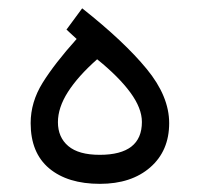

<svg xmlns="http://www.w3.org/2000/svg" viewBox="-20 -453 490 471"><path d="M181.6 -432.6Q284.7 -351.1 339.8 -283.9Q395 -216.8 395 -150.9Q395 -83 348.6 -42.5Q302.2 -2 225.1 -2Q146 -2 100.6 -40Q55.2 -78.1 55.2 -150.9Q55.2 -202.6 84.5 -249.8Q113.8 -296.9 168 -357.4L143.1 -380.4ZM218.3 -307.6Q171.4 -266.1 146.7 -227.5Q122.1 -189 122.1 -153.3Q122.1 -116.2 147.5 -94.7Q172.9 -73.2 224.6 -73.2Q328.1 -73.2 328.1 -153.8Q328.1 -187.5 299.6 -226.3Q271 -265.1 218.3 -307.6Z"/></svg>

Font: Vazir Light FD-WOL
Style: Light-FD-WOL
Weight: 300
Designer: Saber Rastikerdar
Foundry: Saber Rastikerdar
Version: Version 30.1.0